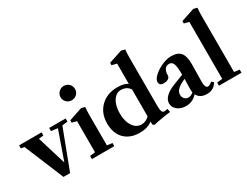

<svg xmlns="http://www.w3.org/2000/svg" viewBox="-71 -1233 2260 1756"><g transform="rotate(-30 1059.0 -355.0)"><path d="M213.4 11.2 41 -404.3 6.3 -408.7V-441.9H243.2V-408.7L192.9 -403.3L286.1 -99.6L392.1 -400.4L323.7 -408.7V-441.9H497.6V-408.7L439.9 -401.9L283.2 11.2Z M630.9 -557.6Q598.6 -557.6 576.4 -579.3Q554.2 -601.1 554.2 -632.8Q554.2 -664.1 576.9 -686.3Q599.6 -708.5 630.9 -708.5Q663.1 -708.5 685.1 -686.8Q707 -665 707 -632.8Q707 -601.1 684.8 -579.3Q662.6 -557.6 630.9 -557.6ZM520 0V-33.2L575.7 -40V-368.2L525.9 -380.9V-405.8L666.5 -453.1L705.1 -443.4Q701.2 -401.9 701.2 -355.5V-40L756.3 -33.2V0Z M1174.8 15.6 1157.2 5.4 1155.3 -28.8Q1104 11.2 1020 11.2Q950.2 11.2 900.4 -18.1Q850.6 -47.4 826.7 -96.9Q802.7 -146.5 802.7 -210.9Q802.7 -319.3 871.1 -386.2Q939.5 -453.1 1048.3 -453.1Q1118.7 -453.1 1156.2 -427.2V-641.1L1104.5 -653.8V-679.2L1246.1 -726.1L1285.2 -716.3Q1281.2 -676.3 1281.2 -629.4V-124Q1281.2 -80.6 1288.3 -63.7Q1295.4 -46.9 1310.5 -46.9Q1323.7 -46.9 1347.7 -51.8L1354.5 -15.6Q1314.9 -12.2 1252.7 -1.2Q1190.4 9.8 1174.8 15.6ZM1073.2 -46.9Q1119.6 -46.9 1156.2 -84V-368.7Q1123.5 -415.5 1064 -415.5Q1026.9 -415.5 1000.2 -388.4Q973.6 -361.3 961.4 -320.6Q949.2 -279.8 949.2 -231.4Q949.2 -151.4 983.6 -99.1Q1018.1 -46.9 1073.2 -46.9Z M1509.8 11.2Q1457 11.2 1420.9 -17.1Q1384.8 -45.4 1384.8 -86.9Q1384.8 -124.5 1417.7 -157.2Q1450.7 -189.9 1513.2 -213.9L1620.6 -255.9Q1620.6 -337.9 1608.6 -369.9Q1596.7 -401.9 1565.4 -401.9Q1536.1 -401.9 1520 -379.6Q1503.9 -357.4 1503.9 -316.9Q1503.9 -295.9 1485.6 -283.7Q1467.3 -271.5 1436 -271.5Q1391.1 -271.5 1391.1 -310.5Q1391.1 -338.4 1428 -372.3Q1464.8 -406.2 1518.1 -429.7Q1571.3 -453.1 1614.7 -453.1Q1685.1 -453.1 1715.3 -417Q1745.6 -380.9 1745.6 -296.9Q1745.6 -295.9 1742.7 -105.5Q1742.2 -80.6 1749.5 -62.3Q1756.8 -43.9 1771.5 -43.9Q1790.5 -43.9 1817.9 -67.9L1838.4 -51.3Q1806.2 11.2 1731 11.2Q1656.7 11.2 1629.9 -43.9Q1581.1 11.2 1509.8 11.2ZM1511.7 -106Q1511.7 -80.1 1527.6 -63Q1543.5 -45.9 1567.9 -45.9Q1595.2 -45.9 1621.1 -69.3Q1617.7 -85.4 1618.2 -105Q1620.1 -176.3 1620.6 -211.9L1601.1 -202.6Q1555.2 -181.2 1533.4 -157.7Q1511.7 -134.3 1511.7 -106Z M1861.8 0V-33.2L1918.9 -39.6V-641.1L1867.7 -653.8V-679.2L2009.3 -726.1L2047.9 -716.3Q2043.9 -676.3 2043.9 -629.4V-39.6L2099.6 -33.2V0Z"/></g></svg>

Font: Elstob 10pt
Style: Bold
Weight: 700
Designer: Peter S. Baker
Version: Version 1.015